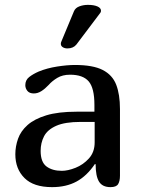

<svg xmlns="http://www.w3.org/2000/svg" viewBox="-20 -769 586 789"><path d="M370 -95Q337 -46 294.5 -23Q252 0 194 0Q118 0 80.5 -37.5Q43 -75 43 -135Q43 -167 54 -198.5Q65 -230 93 -255Q121 -280 170 -295Q219 -310 295 -310H368V-338Q368 -407 344.5 -434.5Q321 -462 268 -462Q237 -462 215.5 -449Q194 -436 180 -420Q165 -404 150 -394.5Q135 -385 119 -385Q101 -385 92.5 -395.5Q84 -406 84 -419Q84 -440 100 -452.5Q116 -465 139 -475Q173 -489 214.5 -495.5Q256 -502 288 -502Q362 -502 402 -481.5Q442 -461 457.5 -421Q473 -381 473 -321V-47Q473 -25 465.5 -12.5Q458 0 434 0Q401 0 387 -22.5Q373 -45 373 -94ZM311 -268Q247 -268 211 -252Q175 -236 161 -209Q147 -182 147 -149Q147 -103 171 -85Q195 -67 234 -67Q259 -67 290.5 -79.5Q322 -92 345.5 -118Q369 -144 369 -184V-268ZM294 -586Q281 -570 257 -570Q246 -570 238 -575Q230 -580 230 -589Q230 -594 232 -598L284 -723Q290 -737 306.5 -743Q323 -749 341 -749Q366 -749 380.5 -742.5Q395 -736 395 -725Q395 -719 392 -716Z"/></svg>

Font: Marmelad
Style: Regular
Weight: 400
Designer: Manvel Shmavonyan
Foundry: Cyreal
Version: Version 1.110; ttfautohint (v1.8.4.7-5d5b)